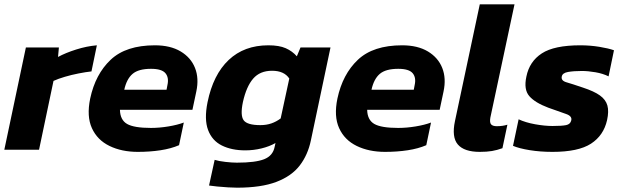

<svg xmlns="http://www.w3.org/2000/svg" viewBox="-25 -694 2893 890"><path d="M-5 0 95 -474H248L244 -430Q279 -449 328 -464.5Q377 -480 424 -484L399 -363Q372 -360 339 -353.5Q306 -347 275.5 -338Q245 -329 223 -319L156 0Z M614 10Q539 10 482.5 -17.5Q426 -45 401 -100Q376 -155 393 -237Q417 -350 488 -417Q559 -484 693 -484Q765 -484 812.5 -455.5Q860 -427 879 -379Q898 -331 885 -270L867 -185H531Q532 -138 564 -119.5Q596 -101 675 -101Q714 -101 756 -108Q798 -115 827 -126L805 -21Q768 -5 719 2.5Q670 10 614 10ZM551 -278H747L751 -299Q759 -334 742 -354.5Q725 -375 675 -375Q617 -375 589.5 -351.5Q562 -328 551 -278Z M1074 176Q1058 176 1032 174.5Q1006 173 981.5 170.5Q957 168 944 166L970 47Q989 53 1020 56.5Q1051 60 1073 60Q1159 60 1199.5 44Q1240 28 1248 -13L1252 -31Q1224 -15 1187 -6Q1150 3 1112 3Q1049 3 1003.5 -19.5Q958 -42 939.5 -91.5Q921 -141 937 -220Q963 -348 1035 -416Q1107 -484 1219 -484Q1269 -484 1299.5 -470.5Q1330 -457 1351 -433L1368 -474H1507L1416 -43Q1402 24 1364.5 73Q1327 122 1256.5 149Q1186 176 1074 176ZM1182 -114Q1210 -114 1233 -122Q1256 -130 1276 -145L1316 -330Q1292 -366 1236 -366Q1180 -366 1148.5 -329.5Q1117 -293 1101 -221Q1088 -159 1104.5 -136.5Q1121 -114 1182 -114Z M1760 10Q1685 10 1628.5 -17.5Q1572 -45 1547 -100Q1522 -155 1539 -237Q1563 -350 1634 -417Q1705 -484 1839 -484Q1911 -484 1958.5 -455.5Q2006 -427 2025 -379Q2044 -331 2031 -270L2013 -185H1677Q1678 -138 1710 -119.5Q1742 -101 1821 -101Q1860 -101 1902 -108Q1944 -115 1973 -126L1951 -21Q1914 -5 1865 2.5Q1816 10 1760 10ZM1697 -278H1893L1897 -299Q1905 -334 1888 -354.5Q1871 -375 1821 -375Q1763 -375 1735.5 -351.5Q1708 -328 1697 -278Z M2199 10Q2127 10 2097.5 -24Q2068 -58 2084 -133L2199 -674H2360L2248 -149Q2244 -126 2251.5 -117.5Q2259 -109 2278 -109Q2305 -109 2327 -116L2304 -7Q2279 2 2255.5 6Q2232 10 2199 10Z M2536 10Q2479 10 2430 2Q2381 -6 2353 -18L2379 -141Q2411 -126 2455.5 -118Q2500 -110 2536 -110Q2579 -110 2599 -114Q2619 -118 2623 -136Q2628 -156 2598 -166Q2568 -176 2516 -195Q2455 -218 2428.5 -248.5Q2402 -279 2415 -339Q2429 -409 2486.5 -446.5Q2544 -484 2665 -484Q2710 -484 2753 -477Q2796 -470 2821 -461L2796 -340Q2770 -353 2735.5 -359Q2701 -365 2672 -365Q2635 -365 2608.5 -360.5Q2582 -356 2579 -339Q2575 -320 2601 -312.5Q2627 -305 2677 -288Q2729 -271 2756 -251.5Q2783 -232 2790.5 -205Q2798 -178 2789 -137Q2773 -66 2714.5 -28Q2656 10 2536 10Z"/></svg>

Font: Kanit SemiBold
Style: Italic
Weight: 600
Italic angle: -12°
Designer: Katatrad Team
Foundry: CadsonDemak
Version: Version 2.000; ttfautohint (v1.8.3)